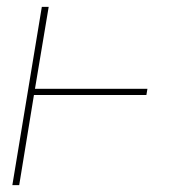

<svg xmlns="http://www.w3.org/2000/svg" viewBox="-20 -540 540 560"><path d="M16 0 102 -520H122L82 -281H410L407 -263H79L36 0Z"/></svg>

Font: Iosevka Thin Oblique
Style: Regular
Weight: 100
Italic angle: -9°
Monospace: yes
Designer: Belleve Invis
Foundry: Belleve Invis
Version: Version 32.5.0; ttfautohint (v1.8.4)